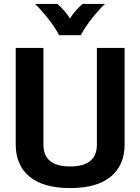

<svg xmlns="http://www.w3.org/2000/svg" viewBox="-20 -944 714 977"><path d="M60 -208V-700H201V-208Q201 -97 337 -97Q473 -97 473 -208V-700H614V-208Q614 -104 544 -45.5Q474 13 337 13Q200 13 130 -45.5Q60 -104 60 -208ZM158 -924H272Q312 -889 336 -850Q360 -889 400 -924H514Q488 -900 451.5 -855Q415 -810 391 -765H281Q257 -810 220.5 -855Q184 -900 158 -924Z"/></svg>

Font: KoHo
Style: Bold
Weight: 700
Designer: Cadson Demak & Katatrad Team
Foundry: Cadson Demak Co.,Ltd.
Version: Version 1.000; ttfautohint (v1.6)